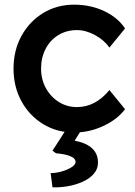

<svg xmlns="http://www.w3.org/2000/svg" viewBox="-20 -558 578 823"><path d="M298 10Q224 10 165 -26Q106 -62 72 -124Q38 -186 38 -264Q38 -342 72 -404Q106 -466 165 -502Q224 -538 298 -538Q368 -538 426.5 -510.5Q485 -483 516 -436L449 -354Q427 -386 387.5 -407.5Q348 -429 310 -429Q265 -429 230 -407.5Q195 -386 175.5 -348.5Q156 -311 156 -264Q156 -218 176.5 -180.5Q197 -143 232 -121Q267 -99 310 -99Q389 -99 449 -172L516 -90Q483 -46 423 -18Q363 10 298 10ZM205 245 197 184Q220 184 244.5 177Q269 170 286.5 159Q304 148 304 136Q304 123 288.5 115Q273 107 253.5 103.5Q234 100 220 99L205 88L277 -24H343L300 45Q400 64 400 139Q400 166 382.5 186.5Q365 207 335.5 220.5Q306 234 272 240Q238 246 205 245Z"/></svg>

Font: Readex Pro Medium
Style: Regular
Weight: 500
Designer: Bonnie Shaver-Troup, Thomas Jockin
Foundry: Lexend
Version: Version 1.204; ttfautohint (v1.8.4.7-5d5b)